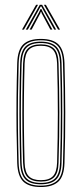

<svg xmlns="http://www.w3.org/2000/svg" viewBox="-20 -766 337 792"><path d="M148.5 5.5Q99.2 5.5 76 -17.1Q52.8 -39.8 51 -93.5Q49 -162 48.2 -228.6Q47.5 -295.2 48.1 -363.8Q48.8 -432.2 51 -506Q52.8 -560.8 76.2 -583.1Q99.8 -605.5 148.5 -605.5Q199.2 -605.5 221.8 -582.1Q244.2 -558.8 246 -505.8Q249 -404 249.2 -303.1Q249.5 -202.2 246 -93.2Q244.2 -38.2 220.2 -16.4Q196.2 5.5 148.5 5.5ZM148.5 -0.2Q192.5 -0.2 215.4 -20.4Q238.2 -40.5 239.8 -93.2Q243.2 -203.5 243.1 -302.8Q243 -402 239.8 -505.2Q238.5 -556.2 217 -578Q195.5 -599.8 148.5 -599.8Q103 -599.8 80.8 -578.6Q58.5 -557.5 57 -505Q55 -439.2 54.2 -373Q53.5 -306.8 54.1 -237.5Q54.8 -168.2 57 -93.5Q58.5 -41 81.2 -20.6Q104 -0.2 148.5 -0.2ZM148.5 -5.8Q104.2 -5.8 84.5 -26.4Q64.8 -47 63.2 -94.5Q61.2 -162.5 60.5 -230Q59.8 -297.5 60.4 -366Q61 -434.5 63.2 -505Q64.8 -553.5 84.9 -573.9Q105 -594.2 148.5 -594.2Q191.2 -594.2 211.8 -574.1Q232.2 -554 233.8 -505.8Q235.8 -438.2 236.5 -371.5Q237.2 -304.8 236.6 -236.1Q236 -167.5 233.8 -94.2Q232.5 -46.2 212.2 -26Q192 -5.8 148.5 -5.8ZM148.5 -11.5Q188.8 -11.5 207.5 -30.4Q226.2 -49.2 227.8 -94.5Q230.8 -195.8 230.9 -296.8Q231 -397.8 227.8 -504.5Q226.2 -550.2 207.5 -569.4Q188.8 -588.5 148.5 -588.5Q108 -588.5 89.4 -569.4Q70.8 -550.2 69.2 -504.8Q67.2 -439.8 66.5 -373.4Q65.8 -307 66.4 -237.9Q67 -168.8 69.2 -94.5Q70.8 -48.8 89.8 -30.1Q108.8 -11.5 148.5 -11.5ZM148.5 -17Q113.2 -17 95 -33.9Q76.8 -50.8 75.2 -94.5Q73.2 -164.8 72.5 -232.1Q71.8 -299.5 72.5 -366.9Q73.2 -434.2 75.2 -504.5Q76.8 -548 94.5 -565.5Q112.2 -583 148.5 -583Q183.8 -583 202.1 -566Q220.5 -549 221.5 -504.5Q224.5 -404 224.8 -303.5Q225 -203 221.5 -94.8Q220.5 -51.5 202.4 -34.2Q184.2 -17 148.5 -17ZM148.5 -22.8Q183 -22.8 198.6 -39.5Q214.2 -56.2 215.5 -95Q218.5 -198 218.6 -297.2Q218.8 -396.5 215.5 -504.5Q214.2 -544.2 198.2 -560.8Q182.2 -577.2 148.5 -577.2Q114 -577.2 98.4 -560.2Q82.8 -543.2 81.5 -504.2Q79.5 -433.8 78.8 -366.9Q78 -300 78.8 -233Q79.5 -166 81.5 -94.8Q82.8 -55.5 98.8 -39.1Q114.8 -22.8 148.5 -22.8ZM70.8 -644 128.8 -746.2H136.8L78.8 -644ZM86.5 -644 144.2 -746.2H153.8L211.5 -644H203.5L156 -729L150.5 -739.5H147.8L142 -729L94.8 -644ZM102.2 -644 141.5 -716.2 147.2 -728.8H150.8L156.5 -716.2L196 -644H187.8L152 -711L150.2 -717H148L146.2 -711L110.5 -644ZM219.5 -644 161.2 -746.2H169.2L227.5 -644Z"/></svg>

Font: Big Shoulders Inline Display ExtraLight
Style: Regular
Weight: 250
Version: Version 2.002